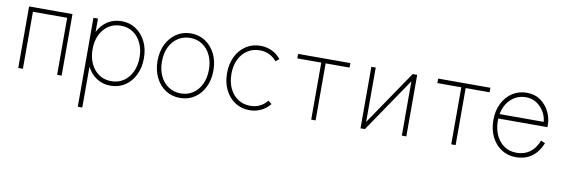

<svg xmlns="http://www.w3.org/2000/svg" viewBox="-52 -873 4308 1469"><g transform="rotate(10 2101.5 -138.5)"><path d="M81 0V-478H418V0H383V-443H117V0Z M581 213V-478H616V-374Q642 -428 689.5 -459Q737 -490 799 -490Q862 -490 910.5 -457.5Q959 -425 987 -369Q1015 -313 1015 -240Q1015 -167 987 -110Q959 -53 910.5 -21Q862 11 799 11Q737 11 689.5 -20.5Q642 -52 616 -105V213ZM799 -24Q852 -24 893 -51Q934 -78 957.5 -127Q981 -176 981 -240Q981 -304 957.5 -352.5Q934 -401 893 -428Q852 -455 799 -455Q745 -455 704 -428Q663 -401 639.5 -352.5Q616 -304 616 -240Q616 -176 639.5 -127Q663 -78 704 -51Q745 -24 799 -24Z M1338 11Q1275 11 1226 -21Q1177 -53 1149 -110Q1121 -167 1121 -240Q1121 -313 1149 -369Q1177 -425 1226 -457.5Q1275 -490 1338 -490Q1401 -490 1450 -457.5Q1499 -425 1527 -369Q1555 -313 1555 -240Q1555 -167 1527 -110Q1499 -53 1450 -21Q1401 11 1338 11ZM1338 -24Q1391 -24 1432 -51Q1473 -78 1496.5 -127Q1520 -176 1520 -240Q1520 -304 1496.5 -352.5Q1473 -401 1432 -428Q1391 -455 1338 -455Q1285 -455 1243.5 -428Q1202 -401 1178.5 -352.5Q1155 -304 1155 -240Q1155 -176 1178.5 -127Q1202 -78 1243.5 -51Q1285 -24 1338 -24Z M1878 11Q1815 11 1766 -21Q1717 -53 1689 -109.5Q1661 -166 1661 -239Q1661 -312 1689 -368.5Q1717 -425 1766 -457Q1815 -489 1878 -489Q1925 -489 1966 -470Q2007 -451 2037 -414L2010 -392Q1959 -454 1878 -454Q1825 -454 1783.5 -427Q1742 -400 1718.5 -351.5Q1695 -303 1695 -239Q1695 -175 1718.5 -126Q1742 -77 1783.5 -50Q1825 -23 1878 -23Q1959 -23 2010 -86L2037 -64Q2007 -27 1966 -8Q1925 11 1878 11Z M2357 0V-443H2171V-478H2577V-443H2391V0Z M2740 0V-478H2774V-56L3061 -478H3096V0H3061V-422L2774 0Z M3445 0V-443H3259V-478H3665V-443H3479V0Z M3947 11Q3884 11 3835 -21Q3786 -53 3758 -109.5Q3730 -166 3730 -239Q3730 -312 3758 -368.5Q3786 -425 3835 -457Q3884 -489 3947 -489Q4010 -489 4055 -456.5Q4100 -424 4123.5 -375Q4147 -326 4147 -275V-257H3765Q3762 -191 3783 -138Q3804 -85 3846.5 -54Q3889 -23 3947 -23Q4068 -23 4117 -147L4150 -133Q4091 11 3947 11ZM3769 -292H4112Q4108 -335 4086 -371.5Q4064 -408 4028.5 -431Q3993 -454 3947 -454Q3879 -454 3831 -410Q3783 -366 3769 -292Z"/></g></svg>

Font: Zen Kaku Gothic New Light
Style: Regular
Weight: 300
Designer: Yoshimichi Ohira
Foundry: Positype
Version: Version 1.002